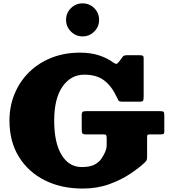

<svg xmlns="http://www.w3.org/2000/svg" viewBox="-20 -1076 985 1116"><path d="M483.5 -430H909.5Q926.5 -430 930.8 -425.8Q935 -421.5 935 -404V-313Q935 -300.5 930.8 -297.8Q926.5 -295 913.5 -295H853.5Q842 -295 838.5 -292.2Q835 -289.5 835 -278V-167Q835 -150 832 -144.5Q829 -139 820.5 -130.5Q789.5 -101 737 -65.8Q684.5 -30.5 614.5 -5.2Q544.5 20 460 20Q336 20 240 -28.2Q144 -76.5 89.5 -165Q35 -253.5 35 -375Q35 -458.5 64.8 -530.5Q94.5 -602.5 149 -656.2Q203.5 -710 278.8 -740Q354 -770 445 -770Q507.5 -770 555.5 -754.2Q603.5 -738.5 638.5 -712.5Q650 -704.5 656 -704.8Q662 -705 671.5 -717L693 -746Q700 -755 716.5 -755H791.5Q804.5 -755 809.8 -752.2Q815 -749.5 815 -737V-514.5Q815 -498 812 -491.5Q809 -485 792.5 -485H694.5Q673 -485 669.5 -490.5Q666 -496 659.5 -510Q630 -574.5 585.8 -608.2Q541.5 -642 470 -642Q392 -642 343.5 -573Q295 -504 295 -375Q295 -246 338 -175.5Q381 -105 455 -105Q499.5 -105 525.8 -117.5Q552 -130 566.8 -150Q581.5 -170 591 -192Q595.5 -202.5 597.8 -211.8Q600 -221 600 -237V-272Q600 -286.5 597 -290.8Q594 -295 579.5 -295H477.5Q460.5 -295 457.8 -302.8Q455 -310.5 455 -326V-405Q455 -423 460.8 -426.5Q466.5 -430 483.5 -430ZM460 -864.5Q420.5 -864.5 392.2 -892.8Q364 -921 364 -960.5Q364 -1000.5 392.2 -1028.5Q420.5 -1056.5 460 -1056.5Q500 -1056.5 528 -1028.5Q556 -1000.5 556 -960.5Q556 -921 528 -892.8Q500 -864.5 460 -864.5Z"/></svg>

Font: Besley* Fatface
Style: Regular
Weight: 900
Designer: Owen Earl
Foundry: indestructible type*
Version: Version 3.000; ttfautohint (v1.8.3)